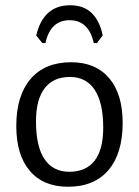

<svg xmlns="http://www.w3.org/2000/svg" viewBox="-20 -703 531 731"><path d="M447 -235Q447 -119 393 -55.5Q339 8 239 8Q145 8 93.5 -52.5Q42 -113 42 -223Q42 -339 96.5 -402.5Q151 -466 251 -466Q344 -466 395.5 -405.5Q447 -345 447 -235ZM117 -241Q117 -145 149.5 -97Q182 -49 244 -49Q307 -49 340 -91Q373 -133 373 -217Q373 -312 340.5 -361Q308 -410 246 -410Q183 -410 150 -367Q117 -324 117 -241ZM118 -568Q145 -683 247 -683Q299 -683 329.5 -653Q360 -623 371 -568L349 -539H337Q318 -626 245 -626Q172 -626 153 -539H141Z"/></svg>

Font: Alegreya Sans
Style: Regular
Weight: 400
Designer: Juan Pablo del Peral
Foundry: Huerta Tipografica
Version: Version 2.008; ttfautohint (v1.6)